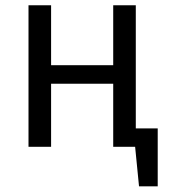

<svg xmlns="http://www.w3.org/2000/svg" viewBox="-20 -546 640 714"><path d="M566.5 -68.5V147H497L482.5 0H447L449.5 -68.5ZM401 0V-234.5H170V0H86V-526.5H170V-303.5H401V-526.5H485V0Z"/></svg>

Font: Fast_Mono
Style: Regular
Weight: 400
Monospace: yes
Designer: Carrois Corporate, Edenspiekermann AG, Nikita Prokopov
Foundry: Carrois Corporate, Edenspiekermann AG, Nikita Prokopov
Version: Version 5.002